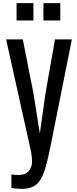

<svg xmlns="http://www.w3.org/2000/svg" viewBox="-20 -1062 492 1229"><path d="M53 142V55Q80 58 100 58Q141 58 163 34Q185 10 185 -29Q185 -54 179 -90L19 -810H126L194 -465L235 -208L271 -463L332 -810H440L304 -129Q288 -49 273 4.5Q258 58 238.5 89Q219 120 189.5 133.5Q160 147 115 147Q106 147 89.5 145.5Q73 144 53 142ZM258 -931V-1042H366V-931ZM86 -931V-1042H194V-931Z"/></svg>

Font: Oswald
Style: Regular
Weight: 400
Designer: Vernon Adams
Foundry: Vernon Adams
Version: Version 4.103; ttfautohint (v1.8.3)